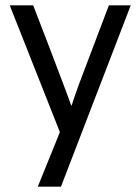

<svg xmlns="http://www.w3.org/2000/svg" viewBox="-20 -492 521 712"><path d="M120.1 200.2 202.1 -2 16.1 -472.2H103Q110.8 -452.1 167 -306.2Q174.8 -284.7 191.4 -241.7Q205.1 -206.1 214.4 -181.2Q219.7 -167 232.9 -131.8Q242.7 -106 244.1 -101.1H246.1Q250 -115.2 255.9 -131.8Q264.6 -156.7 273.4 -181.2Q282.7 -206.1 296.4 -241.7Q313 -284.7 320.8 -306.2Q353.5 -391.1 383.8 -472.2H464.8L206.1 200.2Z"/></svg>

Font: Post Grotesk Regular
Style: Regular
Weight: 500
Version: 0.900; ttfautohint (v0.96) -l 8 -r 50 -G 200 -x 14 -w "gGD" 